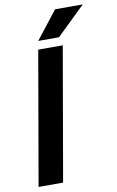

<svg xmlns="http://www.w3.org/2000/svg" viewBox="-98 -957 615 1009"><g transform="rotate(-10 209.0 -452.0)"><path d="M277.8 -710.9 154.3 0H23.4L147 -710.9ZM154.8 -755.9 271 -904.3H418.5L265.6 -755.9Z"/></g></svg>

Font: Roboto SemiBold
Style: Italic
Weight: 600
Designer: Christian Robertson
Foundry: Google
Version: Version 3.009; 2024